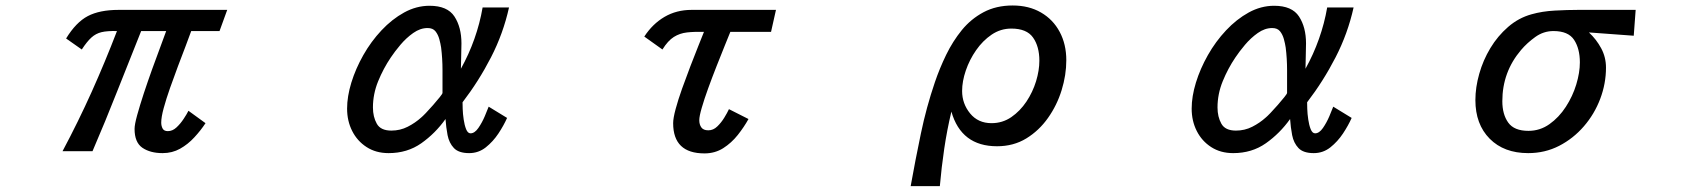

<svg xmlns="http://www.w3.org/2000/svg" viewBox="-20 -541 6040 682"><path d="M557.6 2.9Q513.7 2.9 485.8 -16.1Q458 -35.2 458 -83Q458 -98.6 467.3 -132.3Q476.6 -166 490.7 -209Q504.9 -252 520.5 -295.4Q536.1 -338.9 549.8 -375Q563.5 -411.1 570.3 -430.7H481.4Q438.5 -324.2 396.5 -217.3Q354.5 -110.4 308.6 -3.9H202.1Q257.8 -108.4 305.7 -214.8Q353.5 -321.3 395.5 -430.7Q361.3 -431.6 340.8 -426.8Q320.3 -421.9 304.7 -407.7Q289.1 -393.6 270.5 -365.2L214.8 -404.3Q250 -461.9 292 -483.9Q334 -505.9 401.4 -505.9H787.1L759.8 -430.7H659.2Q652.3 -411.1 639.6 -377.9Q627 -344.7 612.3 -306.2Q597.7 -267.6 584 -228.5Q570.3 -189.5 561.5 -157.2Q552.7 -125 552.7 -105.5Q552.7 -93.8 557.6 -84.5Q562.5 -75.2 576.2 -75.2Q592.8 -75.2 606.9 -88.4Q621.1 -101.6 632.3 -118.7Q643.6 -135.7 649.4 -147.5L710 -103.5Q693.4 -78.1 670.4 -53.2Q647.5 -28.3 619.6 -12.7Q591.8 2.9 557.6 2.9Z M1360.4 2.9Q1315.4 2.9 1282.2 -18.6Q1249 -40 1231 -75.7Q1212.9 -111.3 1212.9 -155.3Q1212.9 -198.2 1228 -247.6Q1243.2 -296.9 1270.5 -345.2Q1297.9 -393.6 1335 -433.1Q1372.1 -472.7 1415.5 -496.6Q1459 -520.5 1505.9 -520.5Q1569.3 -520.5 1594.2 -482.4Q1619.1 -444.3 1619.1 -386.7Q1619.1 -364.3 1618.2 -341.8Q1617.2 -319.3 1617.2 -296.9Q1645.5 -347.7 1665 -402.8Q1684.6 -458 1694.3 -514.6H1788.1Q1767.6 -421.9 1724.1 -337.4Q1680.7 -252.9 1623 -177.7Q1623 -171.9 1623.5 -154.3Q1624 -136.7 1627 -116.7Q1629.9 -96.7 1635.7 -82Q1641.6 -67.4 1651.4 -67.4Q1666 -67.4 1679.2 -86.4Q1692.4 -105.5 1702.1 -128.4Q1711.9 -151.4 1715.8 -162.1L1781.2 -122.1Q1769.5 -95.7 1750.5 -66.9Q1731.4 -38.1 1705.6 -17.6Q1679.7 2.9 1646.5 2.9Q1609.4 2.9 1592.3 -15.1Q1575.2 -33.2 1569.8 -61Q1564.5 -88.9 1562.5 -118.2Q1526.4 -67.4 1476.6 -32.2Q1426.8 2.9 1360.4 2.9ZM1370.1 -77.1Q1401.4 -77.1 1428.2 -90.8Q1455.1 -104.5 1476.6 -124Q1480.5 -127 1492.7 -139.6Q1504.9 -152.3 1518.6 -168Q1532.2 -183.6 1542 -195.8Q1551.8 -208 1551.8 -210.9Q1551.8 -251 1551.8 -292Q1551.8 -333 1546.9 -372.1Q1544.9 -385.7 1540.5 -401.9Q1536.1 -418 1526.9 -429.7Q1517.6 -441.4 1499 -441.4Q1472.7 -441.4 1447.8 -423.8Q1422.9 -406.2 1402.3 -381.8Q1381.8 -357.4 1368.2 -336.9Q1341.8 -297.9 1323.2 -252.4Q1304.7 -207 1304.7 -159.2Q1304.7 -126 1318.4 -101.6Q1332 -77.1 1370.1 -77.1Z M2482.4 3.9Q2371.1 3.9 2371.1 -103.5Q2371.1 -121.1 2379.9 -153.8Q2388.7 -186.5 2402.8 -226.1Q2417 -265.6 2432.1 -305.2Q2447.3 -344.7 2460.4 -377.4Q2473.6 -410.2 2480.5 -427.7Q2446.3 -428.7 2420.4 -425.8Q2394.5 -422.9 2373.5 -409.7Q2352.5 -396.5 2333 -365.2L2268.6 -411.1Q2297.9 -456.1 2340.3 -481Q2382.8 -505.9 2436.5 -505.9H2736.3L2718.8 -427.7H2574.2Q2567.4 -411.1 2554.2 -378.4Q2541 -345.7 2525.4 -306.2Q2509.8 -266.6 2495.6 -227.5Q2481.4 -188.5 2472.7 -158.2Q2463.9 -127.9 2463.9 -114.3Q2463.9 -98.6 2471.2 -88.4Q2478.5 -78.1 2496.1 -78.1Q2513.7 -78.1 2527.8 -91.8Q2542 -105.5 2552.7 -123Q2563.5 -140.6 2569.3 -153.3L2638.7 -118.2Q2623 -89.8 2600.6 -61.5Q2578.1 -33.2 2548.8 -14.6Q2519.5 3.9 2482.4 3.9Z M3214.8 120.1Q3231.4 27.3 3251 -66.4Q3270.5 -160.2 3300.8 -249Q3317.4 -297.9 3340.8 -346.2Q3364.3 -394.5 3396.5 -434.1Q3428.7 -473.6 3473.6 -497.6Q3518.6 -521.5 3577.1 -521.5Q3634.8 -521.5 3677.7 -496.6Q3720.7 -471.7 3744.1 -427.7Q3767.6 -383.8 3767.6 -327.1Q3767.6 -274.4 3751 -220.7Q3734.4 -167 3702.6 -122.1Q3670.9 -77.1 3625.5 -49.3Q3580.1 -21.5 3521.5 -21.5Q3394.5 -21.5 3359.4 -144.5Q3343.8 -79.1 3334 -12.7Q3324.2 53.7 3318.4 120.1ZM3502 -103.5Q3541 -103.5 3572.3 -125Q3603.5 -146.5 3626 -180.2Q3648.4 -213.9 3660.2 -252.4Q3671.9 -291 3671.9 -325.2Q3671.9 -376 3649.4 -407.7Q3627 -439.5 3572.3 -439.5Q3534.2 -439.5 3502.4 -418Q3470.7 -396.5 3447.3 -362.8Q3423.8 -329.1 3410.6 -290.5Q3397.5 -252 3397.5 -217.8Q3397.5 -172.9 3425.8 -138.2Q3454.1 -103.5 3502 -103.5Z M4360.4 2.9Q4315.4 2.9 4282.2 -18.6Q4249 -40 4231 -75.7Q4212.9 -111.3 4212.9 -155.3Q4212.9 -198.2 4228 -247.6Q4243.2 -296.9 4270.5 -345.2Q4297.9 -393.6 4335 -433.1Q4372.1 -472.7 4415.5 -496.6Q4459 -520.5 4505.9 -520.5Q4569.3 -520.5 4594.2 -482.4Q4619.1 -444.3 4619.1 -386.7Q4619.1 -364.3 4618.2 -341.8Q4617.2 -319.3 4617.2 -296.9Q4645.5 -347.7 4665 -402.8Q4684.6 -458 4694.3 -514.6H4788.1Q4767.6 -421.9 4724.1 -337.4Q4680.7 -252.9 4623 -177.7Q4623 -171.9 4623.5 -154.3Q4624 -136.7 4627 -116.7Q4629.9 -96.7 4635.7 -82Q4641.6 -67.4 4651.4 -67.4Q4666 -67.4 4679.2 -86.4Q4692.4 -105.5 4702.1 -128.4Q4711.9 -151.4 4715.8 -162.1L4781.2 -122.1Q4769.5 -95.7 4750.5 -66.9Q4731.4 -38.1 4705.6 -17.6Q4679.7 2.9 4646.5 2.9Q4609.4 2.9 4592.3 -15.1Q4575.2 -33.2 4569.8 -61Q4564.5 -88.9 4562.5 -118.2Q4526.4 -67.4 4476.6 -32.2Q4426.8 2.9 4360.4 2.9ZM4370.1 -77.1Q4401.4 -77.1 4428.2 -90.8Q4455.1 -104.5 4476.6 -124Q4480.5 -127 4492.7 -139.6Q4504.9 -152.3 4518.6 -168Q4532.2 -183.6 4542 -195.8Q4551.8 -208 4551.8 -210.9Q4551.8 -251 4551.8 -292Q4551.8 -333 4546.9 -372.1Q4544.9 -385.7 4540.5 -401.9Q4536.1 -418 4526.9 -429.7Q4517.6 -441.4 4499 -441.4Q4472.7 -441.4 4447.8 -423.8Q4422.9 -406.2 4402.3 -381.8Q4381.8 -357.4 4368.2 -336.9Q4341.8 -297.9 4323.2 -252.4Q4304.7 -207 4304.7 -159.2Q4304.7 -126 4318.4 -101.6Q4332 -77.1 4370.1 -77.1Z M5408.2 2.9Q5322.3 2.9 5271.5 -48.3Q5220.7 -99.6 5220.7 -185.5Q5220.7 -230.5 5234.4 -278.8Q5248 -327.1 5273.9 -370.1Q5299.8 -413.1 5336.9 -445.3Q5374 -477.5 5419.9 -490.2Q5458 -501 5502.4 -503.4Q5546.9 -505.9 5585.9 -505.9H5790L5783.2 -414.1Q5744.1 -417 5704.1 -419.9Q5664.1 -422.9 5624 -425.8Q5650.4 -401.4 5667.5 -369.6Q5684.6 -337.9 5684.6 -300.8Q5684.6 -244.1 5664.1 -189.9Q5643.6 -135.7 5606 -92.3Q5568.4 -48.8 5518.1 -22.9Q5467.8 2.9 5408.2 2.9ZM5409.2 -76.2Q5450.2 -76.2 5483.9 -100.1Q5517.6 -124 5542 -161.6Q5566.4 -199.2 5579.1 -241.2Q5591.8 -283.2 5591.8 -319.3Q5591.8 -368.2 5571.3 -399.4Q5550.8 -430.7 5498 -430.7Q5462.9 -430.7 5433.6 -409.7Q5404.3 -388.7 5382.8 -363.3Q5316.4 -285.2 5316.4 -181.6Q5316.4 -134.8 5337.4 -105.5Q5358.4 -76.2 5409.2 -76.2Z"/></svg>

Font: Kosugi
Style: Regular
Weight: 400
Version: Version 4.002